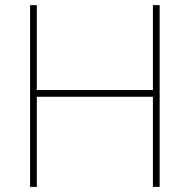

<svg xmlns="http://www.w3.org/2000/svg" viewBox="-20 -731 742 751"><path d="M124 -710.9V-378.9H578.1V-710.9H604.5V0H578.1V-352.5H124V0H97.7V-710.9Z"/></svg>

Font: Vazirmatn FD Thin
Style: Regular
Weight: 100
Designer: Saber Rastikerdar
Foundry: Saber Rastikerdar
Version: Version 33.003